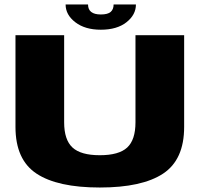

<svg xmlns="http://www.w3.org/2000/svg" viewBox="-20 -832 902 856"><path d="M425 4Q236.5 4 142.8 -58Q49 -120 49 -266V-675H266V-286.5Q266 -209 303 -174.5Q340 -140 425 -140Q510 -140 547 -174.2Q584 -208.5 584 -286.5V-675H801V-266Q801 -120 707.2 -58Q613.5 4 425 4ZM429.5 -699.5Q359 -699.5 315.8 -732.8Q272.5 -766 272.5 -812H372.5Q372.5 -767.5 429.5 -767.5Q460.5 -767.5 473.5 -779Q486.5 -790.5 486.5 -812H586Q586 -766 543.8 -732.8Q501.5 -699.5 429.5 -699.5Z"/></svg>

Font: Anybody ExtraExpanded ExtraBold
Style: Regular
Weight: 800
Width: 8
Designer: Tyler Finck
Foundry: Etcetera Type Company
Version: Version 1.010; ttfautohint (v1.8.3) -l 8 -r 50 -G 200 -x 14 